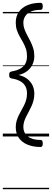

<svg xmlns="http://www.w3.org/2000/svg" viewBox="-20 -970 369 1365"><path d="M268 -950Q276 -950 280 -944.5Q284 -939 284 -925Q284 -911 280 -905.5Q276 -900 268 -900Q228 -900 201 -888.5Q174 -877 160 -856Q146 -835 146 -807Q146 -784 154 -762.5Q162 -741 173.5 -719.5Q185 -698 196.5 -675.5Q208 -653 216 -627Q224 -601 224 -570Q224 -542 212.5 -515Q201 -488 176 -467Q151 -446 112 -437Q151 -428 176 -407.5Q201 -387 212.5 -360.5Q224 -334 224 -305Q224 -279 218.5 -257Q213 -235 204 -215.5Q195 -196 185 -177.5Q175 -159 166 -141Q157 -123 151.5 -105Q146 -87 146 -67Q146 -26 177 -0.5Q208 25 268 25Q276 25 280 30.5Q284 36 284 50Q284 64 280 69.5Q276 75 268 75Q216 75 176 58.5Q136 42 114 10.5Q92 -21 92 -66Q92 -90 98 -110.5Q104 -131 113 -149.5Q122 -168 132 -185.5Q142 -203 151 -221Q160 -239 166 -260Q172 -281 172 -305Q172 -335 160.5 -356.5Q149 -378 125 -392Q101 -406 63 -412Q54 -414 49.5 -419Q45 -424 45 -437Q45 -451 49.5 -456Q54 -461 63 -462Q101 -469 125 -482.5Q149 -496 160.5 -518Q172 -540 172 -570Q172 -600 164 -623.5Q156 -647 144 -668.5Q132 -690 120 -711Q108 -732 100 -755.5Q92 -779 92 -809Q92 -854 114 -885.5Q136 -917 176 -933.5Q216 -950 268 -950ZM0 365H329V375H0ZM0 -20H329V0H0ZM0 -505H329V-500H0ZM0 -885H329V-875H0Z"/></svg>

Font: Playwrite IT Moderna Guides
Style: Regular
Weight: 400
Designer: Veronika Burian, José Scaglione
Foundry: TypeTogether
Version: Version 1.003